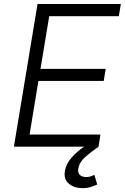

<svg xmlns="http://www.w3.org/2000/svg" viewBox="-20 -748 636 979"><path d="M50.8 0 171.4 -727.5H596.2L585.9 -665.5H231L186.5 -397H519L508.8 -335.4H175.8L130.9 -62H492.2L482.4 0ZM400.9 211.4Q359.4 211.4 331.5 189Q303.7 166.5 311 123Q317.4 86.4 346.7 53.7Q376 21 418.5 -6.8L482.4 0Q443.4 26.9 413.8 53.2Q384.3 79.6 379.4 111.3Q375.5 133.8 387.5 144.3Q399.4 154.8 419.4 154.8Q431.6 154.8 442.1 151.4Q452.6 147.9 461.4 143.6L475.6 192.9Q461.4 199.2 443.1 205.3Q424.8 211.4 400.9 211.4Z"/></svg>

Font: Inter Light
Style: Italic
Weight: 300
Italic angle: -9.3988°
Designer: Rasmus Andersson
Foundry: rsms
Version: Version 4.001;git-66647c0bb